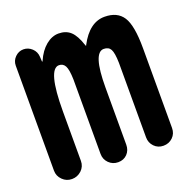

<svg xmlns="http://www.w3.org/2000/svg" viewBox="-101 -625 702 720"><g transform="rotate(-20 250.0 -265.0)"><path d="M14.6 -52.7V-471.7Q14.6 -491.2 28.8 -505.4Q43 -519.5 62 -519.5Q81.1 -519.5 95.7 -505.9Q110.4 -492.2 111.3 -471.7L112.3 -454.1Q112.3 -452.1 113.3 -452.1Q115.2 -452.1 115.2 -454.1Q130.9 -490.2 155.3 -510.3Q179.7 -530.3 206.1 -530.3Q235.4 -530.3 253.9 -513.2Q272.5 -496.1 286.1 -454.1Q286.1 -452.1 288.1 -452.1Q289.1 -452.1 289.1 -454.1Q329.1 -530.3 389.6 -530.3Q440.4 -530.3 462.9 -495.6Q485.4 -460.9 485.4 -370.1V-51.8Q485.4 -29.3 470.2 -14.6Q455.1 0 433.1 0Q411.1 0 396.5 -15.1Q381.8 -30.3 381.8 -51.8V-349.6Q380.9 -389.6 373 -403.8Q365.2 -418 345.7 -418Q302.7 -418 302.7 -280.3V-51.8Q302.7 -29.3 288.6 -14.6Q274.4 0 252.4 0Q230.5 0 215.3 -15.1Q200.2 -30.3 200.2 -51.8V-349.6Q199.2 -388.7 191.4 -403.3Q183.6 -418 167 -418Q122.1 -418 122.1 -250V-52.7Q122.1 -30.3 106 -15.1Q89.8 0 67.9 0Q45.9 0 30.3 -15.6Q14.6 -31.2 14.6 -52.7Z"/></g></svg>

Font: Rounded Mgen+ 1m medium
Style: Regular
Weight: 500
Designer: [Source Han Sans]
Ryoko NISHIZUKA  (kana & ideographs); Paul D. Hunt (Latin, Greek & Cyrillic); Wenlong ZHANG  (bopomofo
Version: Version 1.059.20150602